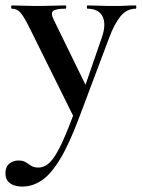

<svg xmlns="http://www.w3.org/2000/svg" viewBox="-59 -406 522 707"><path d="M441 -386Q443 -386 443 -380Q443 -374 441 -374Q407 -374 384 -345Q361 -316 343 -267L232 28Q196 124 162.5 179.5Q129 235 95 258Q61 281 23 281Q-6 281 -22.5 268.5Q-39 256 -39 232Q-39 208 -24.5 196.5Q-10 185 9 185Q26 185 36 191.5Q46 198 56 204.5Q66 211 82 211Q106 211 126 190.5Q146 170 169 120.5Q192 71 223 -15L220 40L50 -303Q28 -347 15.5 -360.5Q3 -374 -15 -374Q-18 -374 -18 -380Q-18 -386 -15 -386Q5 -386 27.5 -385Q50 -384 70 -384Q106 -384 133 -385Q160 -386 182 -386Q185 -386 185 -380Q185 -374 182 -374Q147 -374 137 -366Q127 -358 138 -335L265 -75L229 -16L316 -268Q333 -317 318.5 -345.5Q304 -374 263 -374Q261 -374 261 -380Q261 -386 263 -386Q287 -386 308.5 -385Q330 -384 364 -384Q388 -384 403.5 -385Q419 -386 441 -386Z"/></svg>

Font: Cormorant Light
Style: Bold
Weight: 700
Version: Version 4.000